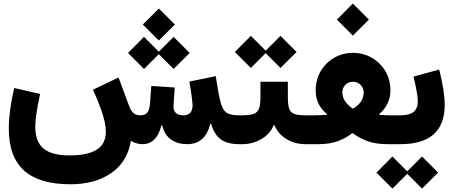

<svg xmlns="http://www.w3.org/2000/svg" viewBox="-20 -832 2612 1108"><path d="M804.2 -690.4 896.5 -782.7 989.3 -690.4 896.5 -598.1ZM718.8 -526.4 811 -619.1 896.5 -533.7 981.9 -619.1 1074.7 -526.4 981.9 -434.1 896.5 -519.5 811 -434.1ZM1193.4 -117.7Q1165.5 0 1059.6 0Q1006.3 0 968 -26.1Q929.7 -52.2 916 -108.9H911.1Q899.4 -57.1 871.8 -28.6Q844.2 0 802.2 0Q786.1 0 769 -4.6Q752 -9.3 737.8 -18.6L734.9 -16.6Q714.8 102.1 621.8 166.7Q528.8 231.4 385.7 231.4Q208 231.4 119.4 152.6Q30.8 73.7 30.8 -89.8Q30.8 -139.2 38.3 -197.5Q45.9 -255.9 62 -324.2L211.4 -290Q195.3 -213.9 189.5 -172.4Q183.6 -130.9 183.6 -100.1Q183.6 -13.2 231.9 25.9Q280.3 64.9 381.3 64.9Q485.8 64.9 538.3 31.7Q590.8 -1.5 590.8 -72.3Q590.8 -99.1 583.7 -131.3Q576.7 -163.6 560.5 -207.8Q544.4 -252 516.6 -314.5L664.1 -384.8L722.7 -226.6Q734.4 -194.8 749 -180.7Q763.7 -166.5 790.5 -166.5Q817.9 -166.5 830.3 -182.4Q842.8 -198.2 845.7 -235.4L853 -335.9L988.3 -327.1L981.4 -222.2Q979.5 -194.8 994.4 -180.7Q1009.3 -166.5 1037.1 -166.5Q1091.3 -166.5 1091.3 -224.6Q1091.3 -233.9 1088.6 -256.1Q1085.9 -278.3 1082 -306.6Q1078.1 -335 1073.2 -361.3L1225.1 -392.6L1237.3 -317.4Q1248 -252.9 1260 -220.5Q1272 -188 1294.9 -177.2Q1317.9 -166.5 1360.4 -166.5V0Q1291 0 1253.2 -28.6Q1215.3 -57.1 1198.2 -117.7Z M1641.1 -272.5Q1641.1 -229.5 1648.2 -206.5Q1655.3 -183.6 1677.2 -175Q1699.2 -166.5 1744.6 -166.5H1761.2V0H1743.7Q1681.6 0 1633.3 -29.3Q1585 -58.6 1564 -108.9H1559.1Q1538.6 -58.6 1488 -29.3Q1437.5 0 1377 0H1360.4Q1348.1 0 1343 -19.8Q1337.9 -39.6 1337.9 -84Q1337.9 -127.9 1343 -147.2Q1348.1 -166.5 1360.4 -166.5H1377Q1422.4 -166.5 1445.1 -175.3Q1467.8 -184.1 1475.3 -207Q1482.9 -230 1482.9 -272.5V-360.4H1641.1ZM1335.4 -532.2 1427.7 -625 1513.2 -539.6 1598.6 -625 1691.4 -532.2 1598.6 -439.9 1513.2 -525.4 1427.7 -439.9Z M1924.3 -718.8 2016.1 -811.5 2108.9 -718.8 2016.1 -626.5ZM1801.8 -307.6Q1801.8 -372.1 1830.8 -421.4Q1859.9 -470.7 1908.7 -498.8Q1957.5 -526.9 2017.1 -526.9Q2076.2 -526.9 2125.2 -498.8Q2174.3 -470.7 2203.6 -421.9Q2232.9 -373 2232.9 -309.6Q2232.9 -268.1 2215.6 -233.2Q2198.2 -198.2 2168 -173.3L2170.4 -169.4Q2184.1 -168.5 2197.8 -167.5Q2211.4 -166.5 2226.6 -166.5H2273.9V0H2217.3Q2149.4 0 2101.3 -17.3Q2053.2 -34.7 2014.2 -64.5Q1976.1 -34.7 1929.2 -17.3Q1882.3 0 1816.9 0H1761.2Q1749 0 1743.7 -20Q1738.3 -40 1738.3 -84Q1738.3 -127.4 1743.7 -147Q1749 -166.5 1761.2 -166.5H1796.9Q1814.5 -166.5 1831.5 -167.5Q1848.6 -168.5 1865.2 -169.4L1867.2 -173.8Q1836.4 -198.2 1819.1 -231.9Q1801.8 -265.6 1801.8 -307.6ZM2016.6 -204.6Q2045.4 -221.7 2062 -244.6Q2078.6 -267.6 2078.6 -298.8Q2078.6 -323.2 2061.5 -341.6Q2044.4 -359.9 2017.1 -359.9Q1989.3 -359.9 1972.4 -342Q1955.6 -324.2 1955.6 -298.8Q1955.6 -270.5 1972.7 -246.3Q1989.7 -222.2 2016.6 -204.6Z M2514.6 -430.7Q2529.8 -370.1 2538.1 -318.1Q2546.4 -266.1 2546.4 -227.5Q2546.4 0 2290.5 0H2273.9Q2251.5 0 2251.5 -84Q2251.5 -166.5 2273.9 -166.5H2290.5Q2342.3 -166.5 2366.7 -186Q2391.1 -205.6 2391.1 -248.5Q2391.1 -268.6 2384.5 -305.4Q2377.9 -342.3 2366.2 -390.1ZM2152.3 164.1 2244.6 71.3 2330.1 156.7 2415.5 71.3 2508.3 164.1 2415.5 256.3 2330.1 170.9 2244.6 256.3Z"/></svg>

Font: Estedad-FD ExtraBold
Style: Regular
Weight: 800
Designer: Amin Abedi
Version: Version 7.3